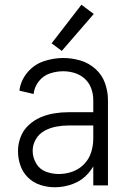

<svg xmlns="http://www.w3.org/2000/svg" viewBox="-20 -783 540 811"><path d="M212 8Q181 8 151 -1.5Q121 -11 98.5 -33Q76 -55 66 -84.5Q56 -114 56 -144.5Q56 -175 67 -204Q78 -233 100.5 -254Q123 -275 150.5 -287Q178 -299 208 -304Q238 -309 269 -309H374V-361Q374 -385 365.5 -409Q357 -433 338.5 -450Q320 -467 296 -474.5Q272 -482 247 -482Q218 -482 190 -472.5Q162 -463 143.5 -439Q125 -415 122 -386L62 -400Q67 -442 95 -476Q123 -510 164 -524Q205 -538 247 -538Q284 -538 319.5 -527.5Q355 -517 383 -492Q411 -467 423.5 -432Q436 -397 436 -361V0H374V-80Q365 -65 353 -51Q327 -21 289 -6.5Q251 8 212 8ZM228 -48Q258 -48 286 -58Q314 -68 335 -89.5Q356 -111 365 -139.5Q374 -168 374 -198V-253H269Q243 -253 217 -248Q191 -243 168 -230.5Q145 -218 131.5 -195Q118 -172 118 -146Q118 -118 132.5 -93Q147 -68 173.5 -58Q200 -48 228 -48ZM241 -568 198 -600 324 -763 376 -724Z"/></svg>

Font: Iosevka SS01 Light
Style: Regular
Weight: 300
Monospace: yes
Designer: Belleve Invis
Foundry: Belleve Invis
Version: 2.3.3; ttfautohint (v1.8.3)